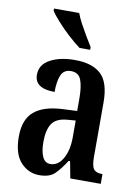

<svg xmlns="http://www.w3.org/2000/svg" viewBox="-87 -825 653 894"><g transform="rotate(10 239.5 -378.0)"><path d="M162 10Q110 10 73.5 -29.5Q37 -69 37 -151Q37 -232 82 -270Q127 -308 218 -312L284 -315V-373Q284 -430 272 -461.5Q260 -493 224 -493Q190 -493 177.5 -464Q165 -435 165 -384Q70 -384 70 -449Q70 -497 116.5 -522Q163 -547 233 -547Q315 -547 356.5 -508.5Q398 -470 398 -375V-118Q398 -76 409 -61Q420 -46 448 -46H451V0H307L292 -79H285Q259 -38 234.5 -14Q210 10 162 10ZM203 -50Q240 -50 262.5 -90Q285 -130 285 -191V-270L247 -267Q194 -263 174 -233Q154 -203 154 -146Q154 -102 166 -76Q178 -50 203 -50ZM244 -606Q219 -624 188 -652.5Q157 -681 131 -710Q105 -739 95 -756V-766H214Q222 -744 236.5 -717Q251 -690 266.5 -664Q282 -638 294 -619V-606Z"/></g></svg>

Font: Noto Serif Ethiopic ExtraCondensed SemiBold
Style: Regular
Weight: 600
Width: 2
Designer: Monotype Design Team
Foundry: Monotype Imaging Inc.
Version: Version 2.102; ttfautohint (v1.8.4.7-5d5b)